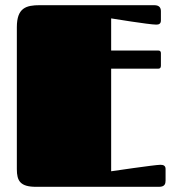

<svg xmlns="http://www.w3.org/2000/svg" viewBox="-20 -721 679 741"><path d="M591 -456C597 -456 601 -459 601 -467V-516C601 -522 598 -526 591 -526H409V-650C409 -650 556 -626 583 -626C593 -626 601 -629 601 -642V-677C601 -689 597 -701 575 -701H134C81 -701 45 -691 45 -616V-68C45 -23 58 0 119 0H594C616 0 619 -12 619 -24V-69C619 -82 610 -85 599 -85C578 -85 409 -60 409 -60V-456Z"/></svg>

Font: Fascinate
Style: Regular
Weight: 900
Designer: Astigmatic (AOETI)
Foundry: Astigmatic (AOETI)
Version: Version 1.000